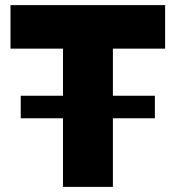

<svg xmlns="http://www.w3.org/2000/svg" viewBox="-20 -730 686 750"><path d="M625 -710H21V-540H226V-356H61V-268H226V0H421V-268H585V-356H421V-540H625Z"/></svg>

Font: Raleway Black
Style: Regular
Weight: 900
Designer: Matt McInerney, Pablo Impallari, Rodrigo Fuenzalida
Foundry: Matt McInerney, Pablo Impallari, Rodrigo Fuenzalida
Version: Version 3.000g; ttfautohint (v1.5) -l 8 -r 28 -G 28 -x 14 -D